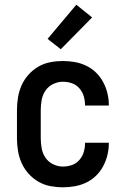

<svg xmlns="http://www.w3.org/2000/svg" viewBox="-20 -787 540 815"><path d="M247 8Q220 8 193.5 3Q167 -2 143.5 -15.5Q120 -29 101.5 -49.5Q83 -70 72 -94.5Q61 -119 56.5 -146Q52 -173 52 -200V-320Q52 -347 56.5 -374Q61 -401 72 -425.5Q83 -450 101.5 -470.5Q120 -491 143.5 -504.5Q167 -518 193.5 -523Q220 -528 247 -528Q273 -528 298 -523.5Q323 -519 346 -508Q369 -497 387.5 -479Q406 -461 418 -438.5Q430 -416 436 -391Q442 -366 442 -341V-339H341V-340Q341 -360 335.5 -378.5Q330 -397 317 -412Q304 -427 285.5 -433.5Q267 -440 247 -440Q226 -440 206 -430.5Q186 -421 173.5 -403Q161 -385 157 -363.5Q153 -342 153 -320V-200Q153 -178 157 -156.5Q161 -135 173.5 -117Q186 -99 206 -89.5Q226 -80 247 -80Q267 -80 285.5 -86.5Q304 -93 317 -108Q330 -123 335.5 -141.5Q341 -160 341 -180V-181H442V-179Q442 -154 436 -129Q430 -104 418 -81.5Q406 -59 387.5 -41Q369 -23 346 -12Q323 -1 298 3.5Q273 8 247 8ZM238 -578 182 -622 304 -767 371 -713Z"/></svg>

Font: Iosevka SS18 Semibold
Style: Regular
Weight: 600
Monospace: yes
Designer: Belleve Invis
Foundry: Belleve Invis
Version: Version 25.1.1; ttfautohint (v1.8.4)